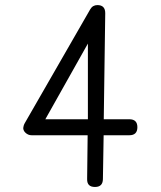

<svg xmlns="http://www.w3.org/2000/svg" viewBox="-20 -638 642 767"><path d="M391.1 77.6Q390.6 108.9 359.4 108.9Q327.1 108.9 328.1 77.1L330.1 -97.7H106.4Q99.1 -97.7 93 -100.3Q86.9 -103 82.3 -107.2Q77.6 -111.3 75.2 -116.5Q72.8 -121.6 72.8 -126.5Q73.2 -130.9 74.5 -135.5Q75.7 -140.1 78.6 -145.5L340.3 -600.6Q350.1 -617.7 369.1 -617.7Q400.4 -617.7 400.4 -585.4L394.5 -161.6H496.6Q528.8 -161.6 528.8 -129.9Q528.8 -97.7 496.6 -97.7H394ZM331.1 -161.6V-463.9L161.1 -161.6Z"/></svg>

Font: Erica Type
Style: Regular
Weight: 400
Designer: Peter Wiegel
Foundry: Peter Wiegel
Version: Version 1.000 2010 initial release